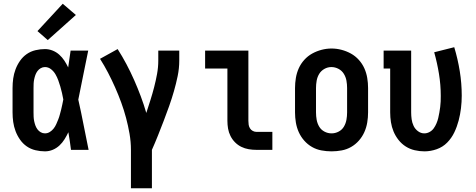

<svg xmlns="http://www.w3.org/2000/svg" viewBox="-20 -800 2540 1025"><path d="M220 8Q195 8 169.5 2Q144 -4 123 -18.5Q102 -33 87 -54.5Q72 -76 63 -100Q54 -124 50.5 -149Q47 -174 47 -200V-330Q47 -356 50.5 -381Q54 -406 63 -430Q72 -454 87 -475.5Q102 -497 123 -511.5Q144 -526 169.5 -532Q195 -538 220 -538Q241 -538 261 -530Q281 -522 296.5 -508Q312 -494 323.5 -476.5Q335 -459 344 -440Q347 -463 350.5 -485.5Q354 -508 357 -530H451Q437 -465 424.5 -399.5Q412 -334 398 -268Q413 -202 426 -134.5Q439 -67 453 0H359Q356 -24 352.5 -47.5Q349 -71 345 -94Q336 -75 324.5 -56.5Q313 -38 297.5 -23.5Q282 -9 262 -0.5Q242 8 220 8ZM220 -88Q234 -88 246 -95.5Q258 -103 266.5 -114Q275 -125 280.5 -137.5Q286 -150 291 -162.5Q296 -175 299.5 -188.5Q303 -202 306.5 -215Q310 -228 312.5 -241.5Q315 -255 318 -269Q315 -286 311 -303.5Q307 -321 302 -338Q297 -355 291 -371.5Q285 -388 276 -403.5Q267 -419 252.5 -430.5Q238 -442 220 -442Q208 -442 197.5 -436Q187 -430 180 -420.5Q173 -411 169 -400Q165 -389 162.5 -377Q160 -365 159.5 -353.5Q159 -342 159 -330V-200Q159 -188 159.5 -176.5Q160 -165 162.5 -153Q165 -141 169 -130Q173 -119 180 -109.5Q187 -100 197.5 -94Q208 -88 220 -88ZM235 -586 180 -634 315 -780 385 -720Z M679 205V0Q679 -43 671.5 -86Q664 -129 653 -170.5Q642 -212 627 -253Q612 -294 594.5 -333.5Q577 -373 557 -411.5Q537 -450 514 -486L608 -538Q633 -499 655 -457.5Q677 -416 696 -373Q715 -330 731.5 -286Q748 -242 761 -197Q772 -231 783 -265.5Q794 -300 803 -335Q812 -370 818.5 -405.5Q825 -441 825 -477V-530H937V-477Q937 -435 928.5 -394Q920 -353 908.5 -313Q897 -273 883 -233.5Q869 -194 854 -155Q839 -116 823.5 -77Q808 -38 791 0V205Z M1349 0Q1328 0 1307.5 -3.5Q1287 -7 1268.5 -16Q1250 -25 1235 -40Q1220 -55 1210.5 -74Q1201 -93 1197.5 -113.5Q1194 -134 1194 -155V-434H1075V-530H1306V-155Q1306 -144 1307.5 -134Q1309 -124 1314.5 -115Q1320 -106 1329.5 -101Q1339 -96 1349 -96H1434V0Z M1750 8Q1723 8 1696 3Q1669 -2 1645.5 -15.5Q1622 -29 1604 -49.5Q1586 -70 1575 -94.5Q1564 -119 1559.5 -146Q1555 -173 1555 -200V-330Q1555 -357 1559.5 -384Q1564 -411 1575 -435.5Q1586 -460 1604.5 -480.5Q1623 -501 1646.5 -514Q1670 -527 1696.5 -534Q1723 -541 1750 -541Q1777 -541 1803.5 -534Q1830 -527 1853.5 -514Q1877 -501 1895.5 -480.5Q1914 -460 1925 -435.5Q1936 -411 1940.5 -384Q1945 -357 1945 -330V-200Q1945 -173 1940.5 -146Q1936 -119 1925 -94.5Q1914 -70 1896 -49.5Q1878 -29 1854.5 -15.5Q1831 -2 1804 3Q1777 8 1750 8ZM1750 -88Q1770 -88 1788 -97.5Q1806 -107 1816 -124Q1826 -141 1829.5 -160.5Q1833 -180 1833 -200V-330Q1833 -350 1829.5 -369.5Q1826 -389 1815.5 -406Q1805 -423 1787 -432.5Q1769 -442 1749 -442Q1729 -442 1711.5 -432Q1694 -422 1684 -405.5Q1674 -389 1670.5 -369.5Q1667 -350 1667 -330V-200Q1667 -180 1670.5 -160.5Q1674 -141 1684 -124Q1694 -107 1712 -97.5Q1730 -88 1750 -88Z M2246 8Q2220 8 2194 2Q2168 -4 2146 -18Q2124 -32 2107.5 -53Q2091 -74 2081 -98Q2071 -122 2067 -148Q2063 -174 2063 -200V-434H2028V-530H2175V-200Q2175 -182 2177.5 -163.5Q2180 -145 2188 -128Q2196 -111 2211.5 -99.5Q2227 -88 2245 -88Q2260 -88 2273.5 -95.5Q2287 -103 2295.5 -115Q2304 -127 2310 -141Q2316 -155 2319.5 -169.5Q2323 -184 2325.5 -199Q2328 -214 2330 -228.5Q2332 -243 2332.5 -258Q2333 -273 2333 -288Q2333 -347 2323.5 -405.5Q2314 -464 2298 -521L2405 -548Q2424 -485 2434.5 -420Q2445 -355 2445 -289Q2445 -256 2441 -222.5Q2437 -189 2428.5 -156.5Q2420 -124 2405.5 -93.5Q2391 -63 2367.5 -39Q2344 -15 2311.5 -3.5Q2279 8 2246 8Z"/></svg>

Font: Iosevka Slab
Style: Bold
Weight: 700
Monospace: yes
Designer: Belleve Invis
Foundry: Belleve Invis
Version: Version 11.1.1; ttfautohint (v1.8.3)